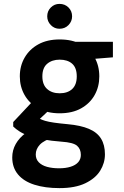

<svg xmlns="http://www.w3.org/2000/svg" viewBox="-20 -736 636 988"><path d="M286 232Q212 232 157 214.5Q102 197 72.5 161.5Q43 126 43 74Q43 37 61 5Q79 -27 113.5 -52.5Q148 -78 199 -96L256 -29Q206 -14 185 8.5Q164 31 164 59Q164 83 179.5 99Q195 115 222 122.5Q249 130 284 130Q318 130 343.5 122Q369 114 382.5 98.5Q396 83 396 61Q396 31 376.5 14Q357 -3 296 -7Q243 -11 202.5 -18.5Q162 -26 132 -36Q102 -46 81.5 -59Q61 -72 48 -85V-108L155 -222L257 -192L125 -68L164 -137Q175 -130 185.5 -124.5Q196 -119 213 -114Q230 -109 257.5 -105Q285 -101 328 -97Q395 -91 437.5 -73Q480 -55 500 -22.5Q520 10 520 58Q520 103 495.5 142.5Q471 182 419 207Q367 232 286 232ZM287 -153Q223 -153 177 -178.5Q131 -204 106.5 -247Q82 -290 82 -343Q82 -397 107 -440Q132 -483 177.5 -508Q223 -533 287 -533Q352 -533 397.5 -508Q443 -483 467 -440Q491 -397 491 -343Q491 -290 467 -247Q443 -204 397.5 -178.5Q352 -153 287 -153ZM287 -256Q328 -256 351.5 -278Q375 -300 375 -343Q375 -387 351.5 -408Q328 -429 287 -429Q248 -429 223 -408Q198 -387 198 -343Q198 -300 222.5 -278Q247 -256 287 -256ZM375 -426 353 -521H561V-441ZM286 -588Q260 -588 241.5 -607Q223 -626 223 -652Q223 -679 241.5 -697.5Q260 -716 286 -716Q314 -716 332.5 -697.5Q351 -679 351 -652Q351 -626 332.5 -607Q314 -588 286 -588Z"/></svg>

Font: DM Sans 10pt
Style: Bold
Weight: 700
Version: Version 4.004;gftools[0.9.30]